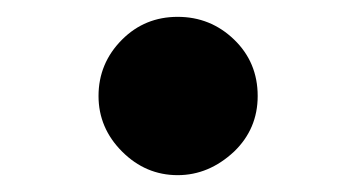

<svg xmlns="http://www.w3.org/2000/svg" viewBox="-20 -208 423 228"><path d="M191 0Q153 0 125 -28Q97 -56 97 -94Q97 -133 125 -161Q152 -188 191 -188Q230 -188 258 -161Q286 -134 286 -94Q286 -55 258 -28Q228 0 191 0Z"/></svg>

Font: Teller
Style: Regular
Weight: 400
Version: Version 3.020;FEAKit 1.0